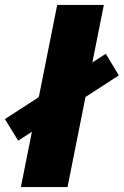

<svg xmlns="http://www.w3.org/2000/svg" viewBox="-61 -762 504 782"><path d="M172 -742H362L214 0H24ZM-41 -277 370 -543 423 -455 13 -189Z"/></svg>

Font: Idrija
Style: Italic
Weight: 800
Italic angle: -11.3°
Designer: Julieta Ulanovsky
Foundry: Julieta Ulanovsky
Version: Version 7.200